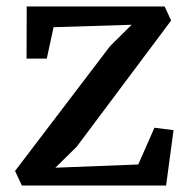

<svg xmlns="http://www.w3.org/2000/svg" viewBox="-20 -573 582 593"><path d="M386.5 -496.5 145.5 -489 124.5 -392H62L62.5 -553H488.5L508.5 -509.5L217 -120L151 -55L407 -65L457 -178.5L516 -171L493 0H47.5L26.5 -45L320 -430.5Z"/></svg>

Font: Merriweather 24pt Medium
Style: Regular
Weight: 500
Designer: Eben Sorkin
Foundry: Eben Sorkin
Version: Version 2.100